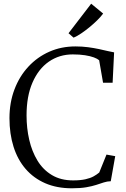

<svg xmlns="http://www.w3.org/2000/svg" viewBox="-20 -1003 681 1034"><path d="M367 11Q286 11 223.5 -16.2Q161 -43.5 118 -93.2Q75 -143 53 -212.5Q31 -282 31 -366.5Q31 -450.5 57.8 -521.2Q84.5 -592 132.8 -644Q181 -696 245.5 -724.5Q310 -753 386 -753Q422 -753 454 -748.8Q486 -744.5 512.8 -738.8Q539.5 -733 560.5 -728Q581.5 -723 594.5 -721L586.5 -557.5H535L514 -678.5Q505 -686.5 485.8 -693.8Q466.5 -701 437.8 -705.5Q409 -710 372 -710Q299.5 -710 243.2 -671Q187 -632 155 -558.5Q123 -485 123 -381.5Q123 -312.5 137.5 -249.8Q152 -187 182 -137.8Q212 -88.5 259.8 -60Q307.5 -31.5 373.5 -31.5Q413 -31.5 439.8 -37.5Q466.5 -43.5 484 -53.2Q501.5 -63 514.5 -74L553.5 -170.5L600.5 -162L576.5 -27Q557 -26.5 538.8 -20.5Q520.5 -14.5 498.2 -7.2Q476 0 444.5 5.5Q413 11 367 11ZM376 -800.5 349 -824 471 -983 535.5 -930Q523.5 -913.5 504 -894.2Q484.5 -875 462 -856.5Q439.5 -838 417.2 -823Q395 -808 377 -800.5Z"/></svg>

Font: Merriweather 48pt Light
Style: Regular
Weight: 300
Version: Version 2.100